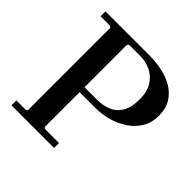

<svg xmlns="http://www.w3.org/2000/svg" viewBox="-175 -819 968 968"><g transform="rotate(45 309.5 -335.0)"><path d="M41 0V-35H109L117 -42V-628L109 -635H41V-670H354Q399 -670 443.5 -661Q488 -652 524 -631Q560 -610 582 -575Q604 -540 604 -488Q604 -438 581 -400.5Q558 -363 520.5 -338.5Q483 -314 439 -302Q395 -290 354 -290H192L237 -300V-42L244 -35H345V0ZM237 -313 192 -325H325Q367 -325 401 -338.5Q435 -352 456 -385.5Q477 -419 477 -480Q477 -533 455.5 -567Q434 -601 399.5 -618Q365 -635 325 -635H244L237 -628Z"/></g></svg>

Font: Brygada 1918 SemiBold
Style: Regular
Weight: 600
Designer: Mateusz Machalski | Borys Kosmynka | Przemek Hoffer
Foundry: NIEPODLEGLA 2018
Version: Version 3.006